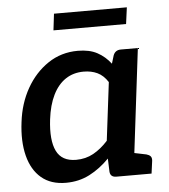

<svg xmlns="http://www.w3.org/2000/svg" viewBox="-50 -725 683 777"><g transform="rotate(-5 291.0 -336.0)"><path d="M187 7Q126 7 87.5 -25.5Q49 -58 34 -117Q19 -176 29 -254Q38 -329 72 -389Q106 -449 159.5 -485Q213 -521 281 -521Q328 -521 359.5 -504Q391 -487 414 -457L424 -490Q432 -511 455 -511H524L462 0H392Q368 0 366 -22L364 -76Q327 -38 283.5 -15.5Q240 7 187 7ZM236 -82Q275 -82 306.5 -99.5Q338 -117 366 -148L395 -384Q377 -412 352.5 -423.5Q328 -435 297 -435Q255 -435 223.5 -414Q192 -393 172 -352.5Q152 -312 145 -254Q135 -170 156.5 -126Q178 -82 236 -82ZM435 0 458 -92 521 -79Q532 -76 537.5 -70Q543 -64 542 -52L535 0ZM190 -612 198 -679H494L485 -612Z"/></g></svg>

Font: Aleo SemiBold
Style: Italic
Weight: 600
Italic angle: -7°
Designer: Alessio Laiso
Foundry: Alessio Laiso
Version: Version 2.001;gftools[0.9.29]